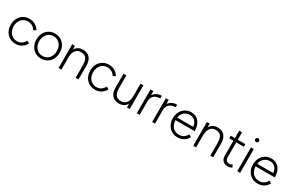

<svg xmlns="http://www.w3.org/2000/svg" viewBox="170 -2098 5297 3498"><g transform="rotate(30 2818.5 -349.0)"><path d="M291 12Q219 12 163.5 -21.5Q108 -55 76.5 -114Q45 -173 45 -250Q45 -327 76 -386Q107 -445 162.5 -478.5Q218 -512 289 -512Q360 -512 415 -480.5Q470 -449 500 -393L448 -365Q425 -408 383.5 -432.5Q342 -457 289 -457Q235 -457 193.5 -430.5Q152 -404 128.5 -357.5Q105 -311 105 -250Q105 -189 129 -142.5Q153 -96 195 -69.5Q237 -43 291 -43Q345 -43 387 -70.5Q429 -98 451 -147L504 -119Q474 -58 418.5 -23Q363 12 291 12Z M830 12Q758 12 702.5 -21.5Q647 -55 615.5 -114Q584 -173 584 -250Q584 -327 615 -386Q646 -445 701.5 -478.5Q757 -512 828 -512Q900 -512 955.5 -478.5Q1011 -445 1042 -386Q1073 -327 1073 -250Q1073 -173 1042 -114Q1011 -55 956 -21.5Q901 12 830 12ZM830 -43Q884 -43 925 -69.5Q966 -96 989.5 -142.5Q1013 -189 1013 -250Q1013 -311 989.5 -357.5Q966 -404 924 -430.5Q882 -457 828 -457Q774 -457 732.5 -430.5Q691 -404 667.5 -357.5Q644 -311 644 -250Q644 -189 668 -142.5Q692 -96 734 -69.5Q776 -43 830 -43Z M1193 0V-500H1249L1253 -408V0ZM1552 0V-256H1612V0ZM1552 -256Q1552 -339 1532.5 -382Q1513 -425 1479.5 -440.5Q1446 -456 1404 -456Q1333 -456 1293 -403.5Q1253 -351 1253 -257H1216Q1216 -337 1239 -394Q1262 -451 1306.5 -481.5Q1351 -512 1415 -512Q1473 -512 1517.5 -488.5Q1562 -465 1587.5 -414Q1613 -363 1612 -279V-256Z M1963 12Q1891 12 1835.5 -21.5Q1780 -55 1748.5 -114Q1717 -173 1717 -250Q1717 -327 1748 -386Q1779 -445 1834.5 -478.5Q1890 -512 1961 -512Q2032 -512 2087 -480.5Q2142 -449 2172 -393L2120 -365Q2097 -408 2055.5 -432.5Q2014 -457 1961 -457Q1907 -457 1865.5 -430.5Q1824 -404 1800.5 -357.5Q1777 -311 1777 -250Q1777 -189 1801 -142.5Q1825 -96 1867 -69.5Q1909 -43 1963 -43Q2017 -43 2059 -70.5Q2101 -98 2123 -147L2176 -119Q2146 -58 2090.5 -23Q2035 12 1963 12Z M2634 0 2630 -92V-500H2690V0ZM2271 -244V-500H2331V-244ZM2331 -244Q2331 -161 2350.5 -118Q2370 -75 2404 -59.5Q2438 -44 2479 -44Q2550 -44 2590 -96.5Q2630 -149 2630 -243H2667Q2667 -163 2644 -106Q2621 -49 2577 -18.5Q2533 12 2468 12Q2411 12 2366 -11.5Q2321 -35 2296 -86.5Q2271 -138 2271 -221V-244Z M2865 -274Q2865 -355 2895.5 -405Q2926 -455 2974.5 -478.5Q3023 -502 3077 -502V-447Q3033 -447 2992.5 -431.5Q2952 -416 2926 -379.5Q2900 -343 2900 -280ZM2840 0V-500H2900V0Z M3187 -274Q3187 -355 3217.5 -405Q3248 -455 3296.5 -478.5Q3345 -502 3399 -502V-447Q3355 -447 3314.5 -431.5Q3274 -416 3248 -379.5Q3222 -343 3222 -280ZM3162 0V-500H3222V0Z M3700 12Q3628 12 3572.5 -21.5Q3517 -55 3485.5 -114Q3454 -173 3454 -250Q3454 -327 3485 -386Q3516 -445 3570.5 -478.5Q3625 -512 3695 -512Q3766 -512 3815.5 -477.5Q3865 -443 3891 -382.5Q3917 -322 3917 -243H3490L3513 -262Q3513 -193 3536 -144Q3559 -95 3601.5 -69Q3644 -43 3700 -43Q3758 -43 3798.5 -71.5Q3839 -100 3862 -145L3912 -114Q3893 -77 3862.5 -48.5Q3832 -20 3791 -4Q3750 12 3700 12ZM3518 -280 3493 -298H3878L3853 -279Q3853 -332 3833.5 -372Q3814 -412 3779 -434.5Q3744 -457 3695 -457Q3647 -457 3606.5 -434.5Q3566 -412 3542 -372.5Q3518 -333 3518 -280Z M4027 0V-500H4083L4087 -408V0ZM4386 0V-256H4446V0ZM4386 -256Q4386 -339 4366.5 -382Q4347 -425 4313.5 -440.5Q4280 -456 4238 -456Q4167 -456 4127 -403.5Q4087 -351 4087 -257H4050Q4050 -337 4073 -394Q4096 -451 4140.5 -481.5Q4185 -512 4249 -512Q4307 -512 4351.5 -488.5Q4396 -465 4421.5 -414Q4447 -363 4446 -279V-256Z M4762 12Q4693 12 4654 -24.5Q4615 -61 4615 -128V-656H4675V-128Q4675 -88 4698 -65.5Q4721 -43 4762 -43Q4774 -43 4785.5 -46.5Q4797 -50 4819 -65L4844 -13Q4817 3 4799 7.5Q4781 12 4762 12ZM4526 -445V-500H4834V-445Z M4953 0V-500H5013V0ZM4984 -630Q4968 -630 4956 -642Q4944 -654 4944 -670Q4944 -687 4956 -698.5Q4968 -710 4984 -710Q5001 -710 5012.5 -698.5Q5024 -687 5024 -670Q5024 -654 5012.5 -642Q5001 -630 4984 -630Z M5385 12Q5313 12 5257.5 -21.5Q5202 -55 5170.5 -114Q5139 -173 5139 -250Q5139 -327 5170 -386Q5201 -445 5255.5 -478.5Q5310 -512 5380 -512Q5451 -512 5500.5 -477.5Q5550 -443 5576 -382.5Q5602 -322 5602 -243H5175L5198 -262Q5198 -193 5221 -144Q5244 -95 5286.5 -69Q5329 -43 5385 -43Q5443 -43 5483.5 -71.5Q5524 -100 5547 -145L5597 -114Q5578 -77 5547.5 -48.5Q5517 -20 5476 -4Q5435 12 5385 12ZM5203 -280 5178 -298H5563L5538 -279Q5538 -332 5518.5 -372Q5499 -412 5464 -434.5Q5429 -457 5380 -457Q5332 -457 5291.5 -434.5Q5251 -412 5227 -372.5Q5203 -333 5203 -280Z"/></g></svg>

Font: Figtree Light Light
Style: Regular
Weight: 300
Version: Version 2.001;gftools[0.9.30]